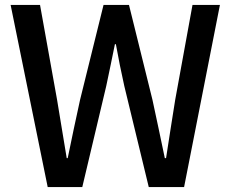

<svg xmlns="http://www.w3.org/2000/svg" viewBox="-20 -757 934 777"><path d="M173 0H313L410 -409C422 -467 434 -522 445 -578H449C459 -522 470 -467 483 -409L582 0H725L870 -737H759L689 -353C677 -276 664 -197 652 -117H647C630 -197 614 -276 597 -353L502 -737H399L304 -353C287 -275 270 -196 254 -117H250C237 -196 224 -275 211 -353L142 -737H23Z"/></svg>

Font: Noto Sans JP Medium
Style: Regular
Weight: 500
Designer: Ryoko NISHIZUKA  (kana, bopomofo & ideographs); Paul D. Hunt (Latin, Greek & Cyrillic); Sandoll Communications , Soo-you
Foundry: Adobe
Version: Version 2.002;hotconv 1.0.116;makeotfexe 2.5.65601